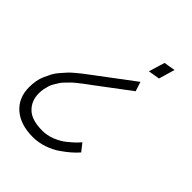

<svg xmlns="http://www.w3.org/2000/svg" viewBox="-222 -820 927 927"><g transform="rotate(45 242.0 -356.5)"><path d="M337.9 -621.1 397 -630.9 420.9 -712.9 362.8 -703.1ZM166 0Q203.6 0 240.2 -12.5Q276.9 -24.9 305.2 -44.7Q333.5 -64.5 351.6 -80.6Q369.6 -96.7 383.8 -112.8L353 -151.9Q346.2 -143.1 334.2 -131.1Q322.3 -119.1 298.3 -99.6Q274.4 -80.1 241.9 -67.1Q209.5 -54.2 176.8 -54.2Q104 -54.2 70.6 -86.7Q37.1 -119.1 37.1 -169.9Q37.1 -185.5 40 -200.4Q43 -215.3 46.6 -227.3Q50.3 -239.3 58.8 -253.2Q67.4 -267.1 73 -275.9Q78.6 -284.7 91.3 -297.4Q104 -310.1 109.9 -316.2Q115.7 -322.3 131.1 -334.7Q146.5 -347.2 151.4 -350.8Q156.2 -354.5 172.6 -366.7Q189 -378.9 191.9 -380.9L360.8 -507.8L345.2 -556.2L168.9 -423.8Q165 -420.9 145.5 -406.2Q126 -391.6 118.2 -385.5Q110.4 -379.4 91.6 -363.8Q72.8 -348.1 63.5 -337.6Q54.2 -327.1 39.1 -310.1Q23.9 -293 15.9 -277.3Q7.8 -261.7 -1 -242.4Q-9.8 -223.1 -13.4 -201.9Q-17.1 -180.7 -17.1 -158.2Q-17.1 -85.4 32 -42.7Q81.1 0 166 0Z"/></g></svg>

Font: Comic Neue Angular
Style: Italic
Weight: 400
Italic angle: -12°
Designer: Craig Rozynski
Foundry: Craig Rozynski
Version: Version 2.003